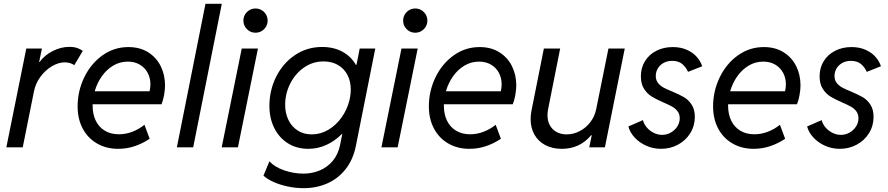

<svg xmlns="http://www.w3.org/2000/svg" viewBox="-20 -772 4655 1006"><path d="M117.7 -517.6H199.7L185.1 -447.3H187.5Q212.9 -482.4 255.9 -504.4Q298.8 -526.4 343.3 -526.4Q368.2 -526.4 386 -520Q403.8 -513.7 413.6 -504.9L368.7 -429.7Q363.8 -436 349.1 -440.7Q334.5 -445.3 318.8 -445.3Q287.1 -445.3 252.7 -425.3Q218.3 -405.3 192.1 -370.1Q166 -335 157.7 -292L99.1 0H13.2Z M386.7 -214.4Q386.7 -294.9 421.4 -366.7Q456.1 -438.5 516.8 -481.9Q577.6 -525.4 652.8 -525.4Q712.4 -525.4 755.9 -498.3Q799.3 -471.2 822 -425.5Q844.7 -379.9 844.7 -324.7Q844.7 -301.3 839.4 -272.2Q834 -243.2 826.2 -225.6H465.3V-218.3Q465.3 -173.8 481.7 -139.9Q498 -106 529.3 -87.2Q560.5 -68.4 603 -68.4Q639.2 -68.4 673.8 -81.8Q708.5 -95.2 736.8 -118.2L764.2 -44.9Q728 -20.5 686.3 -6.3Q644.5 7.8 599.1 7.8Q536.6 7.8 488.3 -20.3Q439.9 -48.3 413.3 -98.6Q386.7 -148.9 386.7 -214.4ZM763.7 -293.9Q768.1 -312.5 768.1 -330.1Q768.1 -363.3 753.7 -390.4Q739.3 -417.5 712.4 -433.3Q685.5 -449.2 649.9 -449.2Q608.4 -449.2 573.5 -428.5Q538.6 -407.7 513.7 -372.6Q488.8 -337.4 476.1 -293.9Z M1056.6 -752H1142.1L992.2 0H906.7Z M1246.6 -517.6H1331.5L1226.6 0H1141.6ZM1255.4 -664.1Q1255.4 -681.6 1263.9 -696Q1272.5 -710.4 1286.9 -719Q1301.3 -727.5 1318.8 -727.5Q1335.9 -727.5 1350.6 -719Q1365.2 -710.4 1373.8 -695.8Q1382.3 -681.2 1382.3 -664.1Q1382.3 -647 1373.8 -632.3Q1365.2 -617.7 1350.6 -609.1Q1335.9 -600.6 1318.8 -600.6Q1301.3 -600.6 1286.9 -609.1Q1272.5 -617.7 1263.9 -632.1Q1255.4 -646.5 1255.4 -664.1Z M1360.4 148.4 1391.6 73.2Q1418.5 103 1468.5 120.4Q1518.6 137.7 1570.3 137.7Q1615.2 137.7 1655.3 121.1Q1695.3 104.5 1723.9 70.3Q1752.4 36.1 1762.2 -13.7L1773.4 -70.3H1771.5Q1734.9 -33.2 1689.9 -12.7Q1645 7.8 1595.7 7.8Q1534.7 7.8 1488.5 -21.2Q1442.4 -50.3 1417 -101.3Q1391.6 -152.3 1391.6 -216.8Q1391.6 -299.3 1427.2 -370.4Q1462.9 -441.4 1525.9 -483.6Q1588.9 -525.9 1667.5 -525.9Q1728.5 -525.9 1773.9 -501.2Q1819.3 -476.6 1844.7 -432.1H1847.7L1864.7 -517.6H1946.3L1844.7 -7.8Q1830.1 64.5 1790.8 114.3Q1751.5 164.1 1694.8 189Q1638.2 213.9 1571.3 213.9Q1527.8 213.9 1486.3 204.8Q1444.8 195.8 1412.1 180.9Q1379.4 166 1360.4 148.4ZM1810.5 -245.1 1814.9 -266.6Q1817.9 -285.2 1817.9 -302.7Q1817.9 -345.7 1800.5 -379.2Q1783.2 -412.6 1751 -431.4Q1718.8 -450.2 1674.8 -450.2Q1618.7 -450.2 1572.8 -418.2Q1526.9 -386.2 1500.5 -333.7Q1474.1 -281.2 1474.1 -222.7Q1474.1 -179.2 1491 -144Q1507.8 -108.9 1539.3 -88.4Q1570.8 -67.9 1613.8 -67.9Q1659.7 -67.9 1700.4 -92Q1741.2 -116.2 1770 -157Q1798.8 -197.8 1810.5 -245.1Z M2083.5 -517.6H2168.5L2063.5 0H1978.5ZM2092.3 -664.1Q2092.3 -681.6 2100.8 -696Q2109.4 -710.4 2123.8 -719Q2138.2 -727.5 2155.8 -727.5Q2172.9 -727.5 2187.5 -719Q2202.1 -710.4 2210.7 -695.8Q2219.2 -681.2 2219.2 -664.1Q2219.2 -647 2210.7 -632.3Q2202.1 -617.7 2187.5 -609.1Q2172.9 -600.6 2155.8 -600.6Q2138.2 -600.6 2123.8 -609.1Q2109.4 -617.7 2100.8 -632.1Q2092.3 -646.5 2092.3 -664.1Z M2227.1 -214.4Q2227.1 -294.9 2261.7 -366.7Q2296.4 -438.5 2357.2 -481.9Q2418 -525.4 2493.2 -525.4Q2552.7 -525.4 2596.2 -498.3Q2639.6 -471.2 2662.4 -425.5Q2685.1 -379.9 2685.1 -324.7Q2685.1 -301.3 2679.7 -272.2Q2674.3 -243.2 2666.5 -225.6H2305.7V-218.3Q2305.7 -173.8 2322 -139.9Q2338.4 -106 2369.6 -87.2Q2400.9 -68.4 2443.4 -68.4Q2479.5 -68.4 2514.2 -81.8Q2548.8 -95.2 2577.1 -118.2L2604.5 -44.9Q2568.4 -20.5 2526.6 -6.3Q2484.9 7.8 2439.5 7.8Q2377 7.8 2328.6 -20.3Q2280.3 -48.3 2253.7 -98.6Q2227.1 -148.9 2227.1 -214.4ZM2604 -293.9Q2608.4 -312.5 2608.4 -330.1Q2608.4 -363.3 2594 -390.4Q2579.6 -417.5 2552.7 -433.3Q2525.9 -449.2 2490.2 -449.2Q2448.7 -449.2 2413.8 -428.5Q2378.9 -407.7 2354 -372.6Q2329.1 -337.4 2316.4 -293.9Z M3149.4 0H3067.4L3080.6 -63.5H3077.6Q3017.6 7.8 2923.8 7.8Q2874 7.8 2837.2 -11.7Q2800.3 -31.2 2780.3 -66.4Q2760.3 -101.6 2760.3 -147.5Q2760.3 -168.9 2764.6 -191.4L2829.6 -517.6H2915L2851.6 -198.7Q2848.6 -182.6 2848.6 -168Q2848.6 -138.7 2860.8 -116Q2873 -93.3 2895.8 -80.6Q2918.5 -67.9 2948.7 -67.9Q2984.9 -67.9 3017.8 -85.2Q3050.8 -102.5 3073.5 -132.6Q3096.2 -162.6 3103.5 -198.7L3168 -517.6H3253.4Z M3272.5 -109.4 3348.6 -142.6Q3354 -121.6 3369.1 -104Q3384.3 -86.4 3405.5 -75.9Q3426.8 -65.4 3449.2 -65.4Q3473.6 -65.4 3494.9 -77.4Q3516.1 -89.4 3528.8 -109.4Q3541.5 -129.4 3541.5 -152.3Q3541.5 -173.8 3530.3 -188.7Q3519 -203.6 3502.2 -213.1Q3485.4 -222.7 3455.6 -235.4Q3417.5 -252 3394.3 -266.4Q3371.1 -280.8 3354.5 -306.6Q3337.9 -332.5 3337.9 -372.1Q3337.9 -417 3359.6 -451.9Q3381.3 -486.8 3419.4 -506.1Q3457.5 -525.4 3504.9 -525.4Q3546.4 -525.4 3578.4 -511.2Q3610.4 -497.1 3630.6 -474.1Q3650.9 -451.2 3659.2 -424.8L3585 -395.5Q3574.7 -419.4 3554.9 -436.3Q3535.2 -453.1 3502 -453.1Q3476.6 -453.1 3457 -442.4Q3437.5 -431.6 3426.8 -413.6Q3416 -395.5 3416 -374.5Q3416 -352.5 3427.5 -337.6Q3439 -322.8 3456.5 -313.2Q3474.1 -303.7 3503.4 -292Q3541.5 -275.9 3564.7 -262.2Q3587.9 -248.5 3604.2 -223.4Q3620.6 -198.2 3620.6 -159.7Q3620.6 -112.8 3596.9 -74.5Q3573.2 -36.1 3532.7 -14.2Q3492.2 7.8 3443.8 7.8Q3402.3 7.8 3366 -8.5Q3329.6 -24.9 3304.9 -51.8Q3280.3 -78.6 3272.5 -109.4Z M3716.3 -214.4Q3716.3 -294.9 3751 -366.7Q3785.6 -438.5 3846.4 -481.9Q3907.2 -525.4 3982.4 -525.4Q4042 -525.4 4085.4 -498.3Q4128.9 -471.2 4151.6 -425.5Q4174.3 -379.9 4174.3 -324.7Q4174.3 -301.3 4168.9 -272.2Q4163.6 -243.2 4155.8 -225.6H3794.9V-218.3Q3794.9 -173.8 3811.3 -139.9Q3827.6 -106 3858.9 -87.2Q3890.1 -68.4 3932.6 -68.4Q3968.8 -68.4 4003.4 -81.8Q4038.1 -95.2 4066.4 -118.2L4093.8 -44.9Q4057.6 -20.5 4015.9 -6.3Q3974.1 7.8 3928.7 7.8Q3866.2 7.8 3817.9 -20.3Q3769.5 -48.3 3742.9 -98.6Q3716.3 -148.9 3716.3 -214.4ZM4093.3 -293.9Q4097.7 -312.5 4097.7 -330.1Q4097.7 -363.3 4083.3 -390.4Q4068.8 -417.5 4042 -433.3Q4015.1 -449.2 3979.5 -449.2Q3938 -449.2 3903.1 -428.5Q3868.2 -407.7 3843.3 -372.6Q3818.4 -337.4 3805.7 -293.9Z M4209 -109.4 4285.2 -142.6Q4290.5 -121.6 4305.7 -104Q4320.8 -86.4 4342 -75.9Q4363.3 -65.4 4385.7 -65.4Q4410.2 -65.4 4431.4 -77.4Q4452.6 -89.4 4465.3 -109.4Q4478 -129.4 4478 -152.3Q4478 -173.8 4466.8 -188.7Q4455.6 -203.6 4438.7 -213.1Q4421.9 -222.7 4392.1 -235.4Q4354 -252 4330.8 -266.4Q4307.6 -280.8 4291 -306.6Q4274.4 -332.5 4274.4 -372.1Q4274.4 -417 4296.1 -451.9Q4317.9 -486.8 4356 -506.1Q4394 -525.4 4441.4 -525.4Q4482.9 -525.4 4514.9 -511.2Q4546.9 -497.1 4567.1 -474.1Q4587.4 -451.2 4595.7 -424.8L4521.5 -395.5Q4511.2 -419.4 4491.5 -436.3Q4471.7 -453.1 4438.5 -453.1Q4413.1 -453.1 4393.6 -442.4Q4374 -431.6 4363.3 -413.6Q4352.5 -395.5 4352.5 -374.5Q4352.5 -352.5 4364 -337.6Q4375.5 -322.8 4393.1 -313.2Q4410.6 -303.7 4439.9 -292Q4478 -275.9 4501.2 -262.2Q4524.4 -248.5 4540.8 -223.4Q4557.1 -198.2 4557.1 -159.7Q4557.1 -112.8 4533.4 -74.5Q4509.8 -36.1 4469.2 -14.2Q4428.7 7.8 4380.4 7.8Q4338.9 7.8 4302.5 -8.5Q4266.1 -24.9 4241.5 -51.8Q4216.8 -78.6 4209 -109.4Z"/></svg>

Font: Reddit Sans Chocolate
Style: Italic
Weight: 400
Italic angle: -11.25°
Designer: Stephen Hutchings
Version: Version 1.013